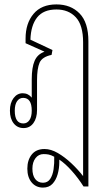

<svg xmlns="http://www.w3.org/2000/svg" viewBox="-20 -576 497 871"><path d="M175 275Q143 275 123.5 251.5Q104 228 104 189Q104 150 124 125Q144 100 182 100Q211 100 242 118Q273 136 303 164Q333 192 357 223V-384Q357 -462 324 -497.5Q291 -533 236 -533Q177 -533 148.5 -497Q120 -461 118 -396L218 -349L214 -327Q171 -318 159.5 -291.5Q148 -265 148 -212V-77Q148 -40 131.5 -17.5Q115 5 87 5Q59 5 42 -16.5Q25 -38 25 -74Q25 -109 41.5 -131Q58 -153 83 -153Q108 -153 124 -133V-216Q124 -270 137 -300Q150 -330 181 -341V-342L96 -380V-401Q96 -470 132 -513Q168 -556 236 -556Q301 -556 341 -515Q381 -474 381 -389V270H359Q335 232 305.5 199Q276 166 249 148Q249 155 249 160Q249 188 241.5 214.5Q234 241 218 258Q202 275 175 275ZM86 -16Q103 -16 113.5 -31Q124 -46 124 -74Q124 -132 85 -132Q68 -132 57.5 -117Q47 -102 47 -74Q47 -16 86 -16ZM175 253Q196 253 207.5 236Q219 219 223 192Q227 165 226 135Q211 127 200.5 125Q190 123 178 123Q155 123 141 141.5Q127 160 127 189Q127 220 140 236.5Q153 253 175 253Z"/></svg>

Font: Noto Sans Thai Looped ExtraCondensed Thin
Style: Regular
Weight: 100
Width: 2
Designer: Sasikarn Vongin, Ben Mitchell
Foundry: The Fontpad Ltd
Version: Version 1.001; ttfautohint (v1.8.4.7-5d5b)